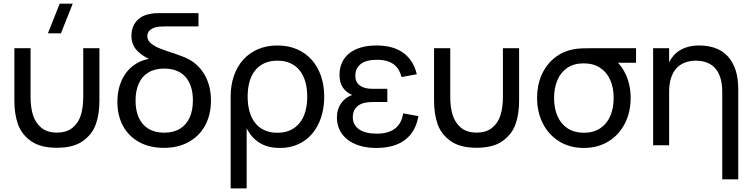

<svg xmlns="http://www.w3.org/2000/svg" viewBox="-20 -808 4186 1068"><path d="M319 -622.5H246.5L312 -787.5H384.5ZM60 -246.5V-540H150V-269.5Q150 -211 163.5 -168Q177 -125 209.5 -97.8Q242 -70.5 296.5 -70.5Q351 -70.5 383.8 -97.8Q416.5 -125 429.8 -168Q443 -211 443 -269.5V-540H533V-246.5Q533 -173 513 -116.8Q493 -60.5 440.5 -23.2Q388 14 296.5 14Q205 14 152.5 -23.2Q100 -60.5 80 -116.8Q60 -173 60 -246.5Z M891.5 14.5Q813 14.5 754.5 -17.5Q696 -49.5 664.5 -107.2Q633 -165 633 -241.5Q633 -318 664.5 -376.2Q696 -434.5 755 -463.5Q780 -475.5 808.5 -480.5Q771.5 -497.5 743.5 -525.5Q711 -558.5 711 -610Q711 -638 721.8 -663Q732.5 -688 756.2 -706.5Q780 -725 817.5 -731Q831 -734 845.8 -734.5Q860.5 -735 878.5 -735H1084V-661H898.5Q881.5 -661 869.2 -660Q857 -659 846.5 -656.5Q825 -651 812.2 -638.5Q799.5 -626 799.5 -606.5Q799.5 -584 818.8 -567.5Q838 -551 869.2 -538.5Q900.5 -526 961.5 -506.5Q977 -500.5 989.5 -496Q1011.5 -488.5 1031.5 -477.5Q1090.5 -444.5 1122 -385Q1153.5 -325.5 1153.5 -248.5Q1153.5 -171 1121.8 -111.5Q1090 -52 1030.8 -18.8Q971.5 14.5 891.5 14.5ZM893.5 -70Q945.5 -70 981.2 -92Q1017 -114 1035 -154.2Q1053 -194.5 1053 -249.5Q1053 -333 1012 -379.8Q971 -426.5 893.5 -426.5Q841 -426.5 805.2 -404.8Q769.5 -383 751.8 -343Q734 -303 734 -248.5Q734 -193 752.2 -153Q770.5 -113 806.2 -91.5Q842 -70 893.5 -70Z M1263 240V-270.5Q1263 -334 1281.2 -386.5Q1299.5 -439 1333.5 -476.5Q1367.5 -514 1415.5 -534.5Q1463.5 -555 1523 -555Q1584 -555 1632.2 -534Q1680.5 -513 1714 -475.2Q1747.5 -437.5 1765.5 -385.2Q1783.5 -333 1783.5 -270.5Q1783.5 -207 1766 -154.5Q1748.5 -102 1716.5 -64.2Q1684.5 -26.5 1639 -5.8Q1593.5 15 1538 15Q1468.5 15 1422.8 -14.2Q1377 -43.5 1352 -95V240ZM1523 -69.5Q1565 -69.5 1596 -84.2Q1627 -99 1647.8 -125.5Q1668.5 -152 1678.8 -189Q1689 -226 1689 -270.5Q1689 -316 1678.5 -353Q1668 -390 1647.2 -416Q1626.5 -442 1595.5 -456.2Q1564.5 -470.5 1523 -470.5Q1480.5 -470.5 1449.5 -455.8Q1418.5 -441 1398 -414.8Q1377.5 -388.5 1367.5 -351.8Q1357.5 -315 1357.5 -270.5Q1357.5 -225 1368 -187.8Q1378.5 -150.5 1399.2 -124.2Q1420 -98 1451 -83.8Q1482 -69.5 1523 -69.5Z M2074 15Q2121 15 2160.5 4.5Q2200 -6 2230 -27.8Q2260 -49.5 2279.8 -83Q2299.5 -116.5 2307.5 -162L2222.5 -177.5Q2214 -120.5 2176.8 -92.5Q2139.5 -64.5 2076.5 -64.5Q2011 -64.5 1976.8 -89Q1942.5 -113.5 1942.5 -156Q1942.5 -179 1950.8 -195Q1959 -211 1973.5 -221.2Q1988 -231.5 2008 -236Q2028 -240.5 2051.5 -240.5H2134.5V-314H2051.5Q2006 -314 1981.3 -332.5Q1956.5 -351 1956.5 -386Q1956.5 -429 1987 -452.2Q2017.5 -475.5 2076.5 -475.5Q2107 -475.5 2130.3 -469Q2153.5 -462.5 2170 -450.2Q2186.5 -438 2197.3 -420Q2208 -402 2213.5 -379.5L2298.5 -395Q2287.5 -440 2265.8 -470.8Q2244 -501.5 2214.3 -520.2Q2184.5 -539 2149 -547Q2113.5 -555 2074.5 -555Q2025.5 -555 1987.3 -543.8Q1949 -532.5 1922.5 -511.2Q1896 -490 1882.3 -459.8Q1868.5 -429.5 1868.5 -391Q1868.5 -349.5 1886.5 -322Q1904.5 -294.5 1939 -279.5Q1921 -274 1905.5 -262.5Q1890 -251 1878.5 -235Q1867 -219 1860.5 -198.8Q1854 -178.5 1854 -155Q1854 -117.5 1868.8 -86.2Q1883.5 -55 1911.8 -32.5Q1940 -10 1981 2.5Q2022 15 2074 15Z M2394.5 -246.5V-540H2484.5V-269.5Q2484.5 -211 2498 -168Q2511.5 -125 2544 -97.8Q2576.5 -70.5 2631 -70.5Q2685.5 -70.5 2718.2 -97.8Q2751 -125 2764.2 -168Q2777.5 -211 2777.5 -269.5V-540H2867.5V-246.5Q2867.5 -173 2847.5 -116.8Q2827.5 -60.5 2775 -23.2Q2722.5 14 2631 14Q2539.5 14 2487 -23.2Q2434.5 -60.5 2414.5 -116.8Q2394.5 -173 2394.5 -246.5Z M3227.5 15Q3150.5 15 3091.5 -21Q3032.5 -57 3000 -120.5Q2967.5 -184 2967.5 -263Q2967.5 -333 2992.2 -390Q3017 -447 3062.8 -484.5Q3108.5 -522 3170.5 -534Q3191 -538 3218.5 -539Q3246 -540 3287.5 -540H3518V-459H3417.5Q3443.5 -431.5 3461.5 -392.5Q3488 -334 3488 -263Q3488 -183.5 3455.5 -120.2Q3423 -57 3363.8 -21Q3304.5 15 3227.5 15ZM3227.5 -69.5Q3281 -69.5 3318.2 -94Q3355.5 -118.5 3374.5 -162.2Q3393.5 -206 3393.5 -263Q3393.5 -319.5 3374.5 -363Q3355.5 -406.5 3318 -431Q3280.5 -455.5 3227.5 -455.5Q3226.5 -455.5 3225.5 -455.5Q3173 -455.5 3136 -430.8Q3099 -406 3080.5 -362.2Q3062 -318.5 3062 -263Q3062 -205 3081.5 -161.2Q3101 -117.5 3138.2 -93.5Q3175.5 -69.5 3227.5 -69.5Z M3997.5 -297Q3997.5 -342 3987.2 -374.8Q3977 -407.5 3957.8 -428.8Q3938.5 -450 3911.5 -460.2Q3884.5 -470.5 3851 -470.5Q3818 -470.5 3790.5 -460.2Q3763 -450 3743.2 -428.8Q3723.5 -407.5 3712.8 -374.8Q3702 -342 3702 -297V0H3613V-540H3702V-462Q3711.5 -480.5 3725.8 -497.5Q3740 -514.5 3760.5 -527.2Q3781 -540 3808 -547.5Q3835 -555 3870 -555Q3919 -555 3958.8 -540.5Q3998.5 -526 4027 -496Q4055.5 -466 4071 -420.2Q4086.5 -374.5 4086.5 -312V189.5H3997.5Z"/></svg>

Font: Vela Sans Med
Style: Regular
Weight: 500
Designer: Principal design: Mikhail Sharanda - project Manrope.
Design modification: Ravid Balaliev
Foundry: Mikhail Sharanda
Version: Version 1.001